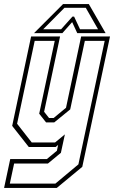

<svg xmlns="http://www.w3.org/2000/svg" viewBox="-47 -718 578 938"><path d="M93.5 0 12.5 -103 105 -540H246.5L168.5 -172L192.5 -141.5H215L275.5 -191.5L349.5 -540H490.5L355 97L230.5 200H-27L3 59H182L231 18.5L237 -10L225 0ZM1 179H223.5L336 85L464.5 -518.5H367.5L296 -183.5L218 -120H178L144.5 -162.5L220.5 -518.5H122.5L36.5 -113.5L108 -22H222L270 -61.5L250.5 28.5L187 81H22ZM261 -698H387L469 -556H330.5L305.5 -610L257.5 -556H119ZM268 -680 164 -575H251.5L307 -637H315L344 -575H432L372 -680Z"/></svg>

Font: Tourney Condensed ExtraLight
Style: Italic
Weight: 200
Width: 3
Italic angle: -12°
Designer: Tyler Finck
Foundry: Etcetera Type Co
Version: Version 1.010; ttfautohint (v1.8.3)